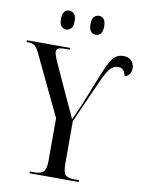

<svg xmlns="http://www.w3.org/2000/svg" viewBox="-102 -982 792 1050"><g transform="rotate(10 294.0 -457.0)"><path d="M136 0V-10H162Q199 -10 213 -25.5Q227 -41 227 -87V-322L68 -655Q54 -685 41 -694.5Q28 -704 7 -704H-4V-714H236V-704H212Q182 -704 172 -698.5Q162 -693 162 -680Q162 -665 179 -627L262 -445Q276 -414 289 -387Q302 -360 314 -331Q322 -348 334 -375Q346 -402 358 -430L425 -598Q451 -663 472.5 -692Q494 -721 533 -721Q561 -721 576.5 -704Q592 -687 592 -662Q592 -642 582 -629.5Q572 -617 556 -613Q552 -632 543 -644.5Q534 -657 513 -657Q488 -657 469 -635Q450 -613 423 -553L320 -322V-87Q320 -41 332.5 -25.5Q345 -10 381 -10H410V0ZM362 -809Q345 -809 334 -821Q323 -833 323 -861Q323 -890 334 -902Q345 -914 362 -914Q378 -914 388.5 -902Q399 -890 399 -861Q399 -833 388.5 -821Q378 -809 362 -809ZM196 -809Q181 -809 170 -821Q159 -833 159 -861Q159 -890 170 -902Q181 -914 196 -914Q212 -914 223.5 -902Q235 -890 235 -861Q235 -833 223.5 -821Q212 -809 196 -809Z"/></g></svg>

Font: Noto Serif Display Condensed
Style: Regular
Weight: 400
Width: 3
Designer: Monotype Design Team
Foundry: Monotype Imaging Inc.
Version: Version 2.009